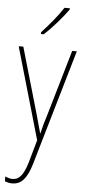

<svg xmlns="http://www.w3.org/2000/svg" viewBox="-65 -799 480 1076"><g transform="rotate(5 175.0 -261.0)"><path d="M283 -757V-764H253C221 -715 179 -665 134 -616V-606H150C193 -645 249 -709 283 -757ZM16 -527 165 -11 129 116C106 195 79 217 46 217C32 217 18 213 5 206V234C19 239 31 242 46 242C95 242 128 210 154 122L343 -527H317L207 -150C196 -116 188 -89 180 -52H178C173 -71 169 -86 151 -150L42 -527Z"/></g></svg>

Font: Noto Sans Armenian Condensed Thin
Style: Regular
Weight: 100
Width: 3
Designer: Monotype Design Team
Foundry: Monotype Imaging Inc.
Version: Version 2.008